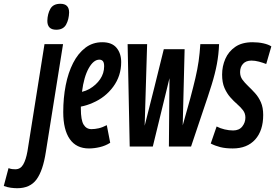

<svg xmlns="http://www.w3.org/2000/svg" viewBox="-156 -774 1453 1014"><path d="M163 -754Q209 -754 209 -708Q208 -671 193 -644Q178 -617 141 -617Q94 -617 94 -664Q95 -701 110 -727.5Q125 -754 163 -754ZM177 -541 86 29Q71 127 37 173.5Q3 220 -65 220Q-81 220 -99.5 217.5Q-118 215 -136 208L-111 114Q-100 118 -92 119Q-84 120 -75 120Q-48 120 -33.5 95Q-19 70 -11 25L79 -541Z M426 -20Q401 -4 371 3Q341 10 314 10Q247 10 212.5 -39.5Q178 -89 178 -182Q178 -257 191 -323.5Q204 -390 230 -441Q256 -492 294.5 -521.5Q333 -551 384 -551Q435 -551 459.5 -521.5Q484 -492 484 -446Q484 -373 442 -316Q400 -259 334 -231Q303 -217 271 -211Q271 -206 271 -200Q271 -140 285.5 -116Q300 -92 327 -92Q345 -92 365 -96.5Q385 -101 408 -113ZM369 -459Q338 -459 312.5 -413.5Q287 -368 277 -289Q298 -294 316 -304Q352 -325 373 -356Q394 -387 394 -424Q394 -444 387 -451.5Q380 -459 369 -459Z M853 0H736L739 -361Q717 -271 695 -180.5Q673 -90 651 0H529L518 -541H621L608 -110Q634 -211 659 -312Q684 -413 709 -514H819L809 -112Q833 -195 849 -255Q865 -315 876 -362Q887 -409 893 -451Q899 -493 902 -541H1001Q999 -487 989.5 -436Q980 -385 961.5 -325.5Q943 -266 916 -187.5Q889 -109 853 0Z M957 -16 988 -106Q1007 -96 1030.5 -90.5Q1054 -85 1075 -85Q1107 -85 1123.5 -106Q1140 -127 1140 -153Q1140 -175 1127.5 -191.5Q1115 -208 1096.5 -224Q1078 -240 1060 -260.5Q1042 -281 1029.5 -309.5Q1017 -338 1017 -380Q1017 -424 1034 -463Q1051 -502 1086.5 -526.5Q1122 -551 1178 -551Q1209 -551 1235.5 -545Q1262 -539 1277 -529L1250 -436Q1232 -443 1211.5 -448.5Q1191 -454 1172 -454Q1143 -454 1127.5 -437Q1112 -420 1112 -393Q1112 -370 1124.5 -353Q1137 -336 1155 -319Q1173 -302 1191.5 -281.5Q1210 -261 1222 -233.5Q1234 -206 1234 -167Q1234 -84 1191.5 -37Q1149 10 1073 10Q1035 10 1007.5 3Q980 -4 957 -16Z"/></svg>

Font: Georama ExtraCondensed SemiBold
Style: Italic
Weight: 600
Width: 2
Italic angle: -9°
Designer: Jean-Baptiste Levee
Foundry: Production Type
Version: Version 1.000